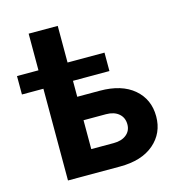

<svg xmlns="http://www.w3.org/2000/svg" viewBox="-108 -823 859 919"><g transform="rotate(-15 322.0 -364.0)"><path d="M9.8 -454.6V-545.9H116.2V-727.5H260.3V-545.9H443.4V-454.6H262.7V-375.5H374Q482.4 -375.5 543 -323.7Q603.5 -272 603.5 -187.5Q603.5 -104.5 542.7 -52.2Q481.9 0 374 0H116.2V-454.6ZM262.7 -259.3V-116.2H374Q413.6 -116.2 437 -135.3Q460.4 -154.3 460.4 -186Q460.4 -219.7 437 -239.5Q413.6 -259.3 374 -259.3Z"/></g></svg>

Font: Inter
Style: Bold
Weight: 700
Designer: Rasmus Andersson
Foundry: rsms
Version: Version 4.001;git-9221beed3